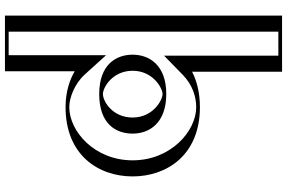

<svg xmlns="http://www.w3.org/2000/svg" viewBox="-212 -688 1160 776"><g transform="rotate(90 368.0 -300.0)"><path d="M480 -256C480 -186 432 -136 360 -136C291 -136 241 -186 241 -256C241 -327 294 -377 360 -377C427 -377 480 -327 480 -256ZM243 260H68V-860H245V-464C287 -505 344 -528 413 -528C563 -528 668 -406 668 -256C668 -106 563 15 413 15C343 15 281 -16 243 -58ZM495 -256C495 -335.2 434.9 -392 360 -392C286 -392 226 -335.1 226 -256C226 -178.1 283 -121 360 -121C440 -121 495 -178.3 495 -256ZM228 245H83V-845H230V-428.4L255.5 -453.3C294.5 -491.4 347.4 -513 413 -513C553.8 -513 653 -399 653 -256C653 -113 553.9 0 413 0C347.4 0 289.3 -29.2 254.1 -68.1L228 -96.9ZM495 -256C495 -178.3 440 -121 360 -121C283 -121 226 -178.1 226 -256C226 -335.1 286 -392 360 -392C434.9 -392 495 -335.2 495 -256ZM228 245V-96.9L254.1 -68.1C289.3 -29.2 347.4 0 413 0C553.9 0 653 -113 653 -256C653 -399 553.8 -513 413 -513C347.4 -513 294.5 -491.4 255.5 -453.3L230 -428.4V-845H83V245ZM480 -256C480 -327 427 -377 360 -377C294 -377 241 -327 241 -256C241 -186.1 291.1 -136 360 -136C431.9 -136 480 -186.1 480 -256ZM243 260V-58C281 -16 343 15 413 15C563 15 668 -106 668 -256C668 -406 563 -528 413 -528C344 -528 287 -505 245 -464V-860H68V260ZM520 -256C520 -323.6 477.5 -392 360 -392C243.3 -392 201 -323.6 201 -256C201 -189.6 240.6 -121 360 -121C482.1 -121 520 -189.6 520 -256ZM203 245H108V-845H205V-383.1L282.3 -458.6C323.1 -498.4 371.4 -513 413 -513C510.3 -513 628 -410.3 628 -256C628 -101.7 510.4 0 413 0C375.5 0 318.6 -21.2 280.9 -62.8L203 -148.9ZM455 -256C455 -174.7 389.6 -136 360 -136C333.6 -136 266 -174.6 266 -256C266 -338.6 336.8 -377 360 -377C384.4 -377 455 -338.6 455 -256ZM268 260V-21.9C302.5 -1.8 350.4 15 413 15C606.4 15 693 -117.3 693 -256C693 -394.7 606.4 -528 413 -528C353.9 -528 305.3 -514.8 270 -496.3V-860H43V260Z"/></g></svg>

Font: Hussar Outliner
Style: Regular
Weight: 700
Foundry: Cannot Into Space Fonts
Version: Version 0.92